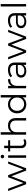

<svg xmlns="http://www.w3.org/2000/svg" viewBox="2388 -3170 787 5604"><g transform="rotate(-90 2782.0 -368.5)"><path d="M206 0 8 -525H76L241 -79L410 -525H471L638 -79L806 -525H871L672 0H605L439 -431L273 0Z M978 0V-525H1049V0ZM1014 -641Q992 -641 977 -656Q962 -671 962 -692Q962 -713 977 -727.5Q992 -742 1014 -742Q1036 -742 1051 -728Q1066 -714 1066 -693Q1066 -671 1051.5 -656Q1037 -641 1014 -641Z M1165 -466V-525H1259V-641H1330V-525H1490V-466H1330V-152Q1330 -106 1353.5 -81Q1377 -56 1421 -56Q1468 -56 1499 -83L1524 -32Q1503 -13 1473.5 -4Q1444 5 1413 5Q1339 5 1299 -35Q1259 -75 1259 -148V-466Z M1921 -530Q1985 -530 2033.5 -505.5Q2082 -481 2109.5 -431Q2137 -381 2137 -305V0H2066V-298Q2066 -381 2024.5 -423.5Q1983 -466 1908 -466Q1852 -466 1810.5 -443.5Q1769 -421 1746.5 -378.5Q1724 -336 1724 -276V0H1653V-742H1724V-434Q1748 -473 1790 -498Q1845 -530 1921 -530Z M2543 -58Q2599 -58 2643.5 -83.5Q2688 -109 2713.5 -155.5Q2739 -202 2739 -263Q2739 -325 2713.5 -371Q2688 -417 2643.5 -442.5Q2599 -468 2543 -468Q2488 -468 2444 -442.5Q2400 -417 2374 -371Q2348 -325 2348 -263Q2348 -202 2374 -155.5Q2400 -109 2444 -83.5Q2488 -58 2543 -58ZM2538 5Q2463 5 2403.5 -29Q2344 -63 2310 -123.5Q2276 -184 2276 -263Q2276 -343 2310 -403Q2344 -463 2403.5 -496.5Q2463 -530 2538 -530Q2607 -530 2662 -499Q2708 -473 2738 -426V-742H2809V0H2741V-104Q2710 -54 2662 -26Q2608 5 2538 5Z M3007 0V-525H3075V-424Q3098 -472 3142 -498Q3194 -530 3271 -530V-461Q3267 -461 3263 -461.5Q3259 -462 3255 -462Q3172 -462 3125 -411.5Q3078 -361 3078 -268V0Z M3509 5Q3450 5 3406.5 -14.5Q3363 -34 3340 -68.5Q3317 -103 3317 -148Q3317 -189 3336.5 -222.5Q3356 -256 3400.5 -276.5Q3445 -297 3520 -297H3687V-329Q3687 -396 3649.5 -432Q3612 -468 3538 -468Q3487 -468 3441 -451Q3395 -434 3363 -406L3331 -459Q3371 -493 3427 -511.5Q3483 -530 3545 -530Q3647 -530 3702.5 -479.5Q3758 -429 3758 -326V0H3690V-82Q3670 -49 3634 -26Q3584 5 3509 5ZM3687 -244H3522Q3446 -244 3416.5 -217Q3387 -190 3387 -150Q3387 -105 3422 -78Q3457 -51 3520 -51Q3580 -51 3623.5 -78.5Q3667 -106 3687 -158Z M4048 0 3850 -525H3918L4083 -79L4252 -525H4313L4480 -79L4648 -525H4713L4514 0H4447L4281 -431L4115 0Z M4952 5Q4893 5 4849.5 -14.5Q4806 -34 4783 -68.5Q4760 -103 4760 -148Q4760 -189 4779.5 -222.5Q4799 -256 4843.5 -276.5Q4888 -297 4963 -297H5130V-329Q5130 -396 5092.5 -432Q5055 -468 4981 -468Q4930 -468 4884 -451Q4838 -434 4806 -406L4774 -459Q4814 -493 4870 -511.5Q4926 -530 4988 -530Q5090 -530 5145.5 -479.5Q5201 -429 5201 -326V0H5133V-82Q5113 -49 5077 -26Q5027 5 4952 5ZM5130 -244H4965Q4889 -244 4859.5 -217Q4830 -190 4830 -150Q4830 -105 4865 -78Q4900 -51 4963 -51Q5023 -51 5066.5 -78.5Q5110 -106 5130 -158Z M5394 0V-742H5465V0Z"/></g></svg>

Font: Modern
Style: Small
Weight: 400
Designer: Julieta Ulanovsky
Foundry: Julieta Ulanovsky
Version: Version 8.000